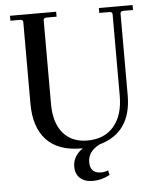

<svg xmlns="http://www.w3.org/2000/svg" viewBox="-55 -677 727 891"><g transform="rotate(-5 308.5 -231.5)"><path d="M300 12Q194 12 139 -46.5Q84 -105 84 -215V-595Q84 -607 70 -607H25V-630H240V-607H193Q179 -607 179 -595V-205Q179 -118 219.5 -70Q260 -22 333 -22Q412 -22 456 -73.5Q500 -125 500 -215V-595Q500 -607 486 -607H439V-630H596V-607H551Q537 -607 537 -595V-215Q537 -41 387 1Q332 29 332 79Q332 131 383 131Q401 131 416 124L421 146Q383 167 342 167Q304 167 282.5 147.5Q261 128 261 94Q261 45 308 12Z"/></g></svg>

Font: Arapey
Style: Regular
Weight: 400
Designer: Eduardo Rodriguez Tunni
Foundry: Eduardo Rodriguez Tunni
Version: Version 4.000